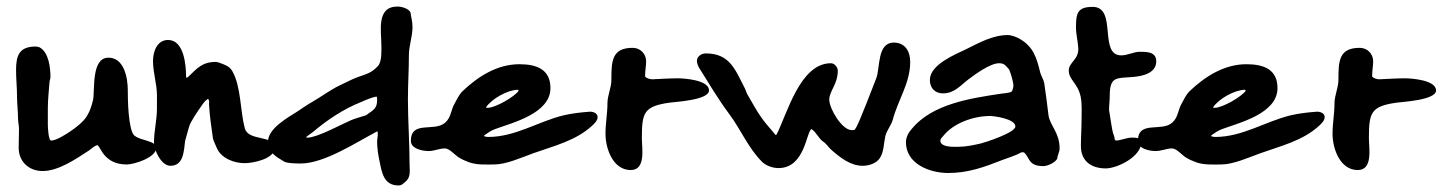

<svg xmlns="http://www.w3.org/2000/svg" viewBox="-20 -639 4403 586"><path d="M100 -495H99C96 -496 92 -497 89 -497C40 -497 29 -471 29 -426C29 -398 32 -371 32 -343C32 -321 35 -300 35 -278C35 -267 38 -256 38 -245C38 -226 37 -207 37 -188C37 -146 68 -117 110 -117C159 -117 212 -154 252 -180C261 -186 266 -193 277 -196C287 -194 295 -137 367 -137C389 -137 457 -158 457 -188C457 -210 406 -210 391 -225H390C371 -244 370 -337 370 -364C370 -401 359 -463 311 -463C258 -463 270 -364 264 -334C260 -317 255 -301 246 -286C235 -267 211 -249 193 -237C181 -229 152 -210 136 -210C128 -210 126 -249 126 -258V-308C126 -334 129 -361 131 -387C131 -393 134 -398 134 -404C134 -432 129 -480 100 -495Z M493 -517C459 -517 447 -481 447 -453C447 -417 459 -383 459 -348V-307C459 -273 450 -239 450 -204C450 -181 472 -133 500 -133C541 -133 541 -179 545 -209C546 -214 556 -247 557 -252C561 -267 585 -302 593 -313C599 -322 605 -331 614 -337L617 -335C619 -330 618 -325 618 -320C620 -285 625 -251 630 -216C631 -211 641 -189 641 -189C654 -156 694 -141 727 -141C752 -141 818 -154 818 -187C818 -229 738 -206 727 -248C713 -300 716 -375 689 -422C681 -435 672 -439 659 -444C655 -446 643 -450 639 -450C597 -450 582 -431 553 -403H552C551 -402 551 -402 550 -402C549 -402 548 -403 548 -404C548 -439 542 -517 493 -517Z M1196 -73C1207 -73 1209 -78 1217 -84C1235 -98 1230 -119 1230 -140C1230 -205 1225 -271 1225 -336C1225 -381 1228 -426 1228 -471C1228 -499 1239 -528 1239 -556C1239 -573 1235 -585 1233 -600V-601C1227 -613 1206 -619 1193 -619C1128 -619 1144 -544 1144 -501C1144 -485 1146 -452 1134 -438C1113 -415 1097 -413 1070 -403C1052 -396 1033 -386 1016 -378C987 -364 961 -344 933 -328C917 -319 903 -309 888 -299C862 -282 798 -248 798 -207C798 -174 822 -161 847 -146C856 -140 891 -140 898 -140C970 -140 1068 -205 1131 -238H1132C1135 -230 1131 -216 1131 -207C1131 -188 1134 -167 1138 -149C1145 -115 1150 -73 1196 -73ZM914 -220C915 -222 931 -233 935 -236C980 -274 1028 -306 1083 -328C1092 -332 1119 -344 1130 -344C1131 -341 1131 -337 1131 -334C1131 -309 1121 -304 1101 -290C1099 -288 1096 -286 1093 -286C1079 -281 1065 -278 1051 -272C1021 -259 948 -219 919 -219C917 -219 915 -219 914 -220Z M1234 -209C1234 -185 1269 -178 1288 -178C1306 -178 1321 -186 1338 -186C1352 -186 1368 -166 1381 -158C1391 -152 1400 -148 1411 -144C1435 -135 1463 -137 1488 -137C1525 -137 1571 -158 1607 -171C1671 -194 1737 -209 1788 -256C1795 -263 1804 -271 1804 -282C1804 -294 1789 -299 1779 -298C1752 -296 1726 -293 1700 -287C1622 -268 1553 -221 1470 -221C1468 -221 1460 -222 1458 -223V-226C1469 -233 1477 -240 1491 -245C1542 -264 1660 -292 1660 -370C1660 -428 1617 -443 1565 -443C1497 -443 1438 -405 1391 -360C1381 -350 1373 -333 1367 -322C1356 -303 1357 -280 1338 -264C1305 -236 1234 -272 1234 -209ZM1463 -311C1481 -338 1530 -365 1561 -365L1563 -362C1551 -344 1492 -310 1469 -310C1467 -310 1465 -310 1463 -311Z M1905 -120C1952 -120 1939 -187 1939 -217C1939 -296 1945 -315 2026 -326C2038 -328 2144 -333 2144 -363C2144 -395 2068 -400 2049 -400C2023 -400 1997 -398 1971 -397C1963 -397 1954 -400 1949 -405V-410C1949 -424 1952 -438 1952 -452C1952 -475 1934 -493 1911 -493C1847 -493 1846 -452 1846 -395C1846 -371 1834 -348 1834 -324C1834 -293 1828 -262 1828 -231C1828 -185 1851 -120 1905 -120Z M2579 -242C2550 -242 2511 -307 2511 -335C2511 -361 2537 -382 2537 -423C2537 -434 2527 -446 2516 -446C2422 -446 2383 -293 2350 -228L2347 -227C2333 -245 2317 -261 2304 -280C2288 -302 2275 -328 2261 -351C2258 -356 2257 -362 2254 -368C2224 -426 2208 -476 2134 -476C2121 -476 2107 -467 2107 -453C2107 -446 2111 -436 2115 -430C2144 -384 2172 -336 2205 -292C2241 -244 2263 -188 2306 -145C2318 -133 2339 -126 2356 -126C2438 -126 2441 -240 2457 -245C2471 -236 2479 -216 2492 -207C2502 -201 2508 -190 2517 -182C2544 -158 2576 -133 2613 -133C2632 -133 2654 -140 2665 -156C2678 -175 2677 -201 2682 -223C2686 -241 2700 -256 2705 -274C2721 -335 2758 -385 2758 -450C2758 -483 2742 -509 2708 -509C2656 -509 2667 -431 2654 -399C2646 -380 2600 -256 2591 -247V-246C2588 -241 2584 -242 2579 -242Z M2745 -205C2745 -139 2817 -111 2874 -111C2935 -111 2984 -129 3040 -151C3058 -158 3080 -164 3097 -174H3105C3124 -158 3117 -132 3165 -132C3177 -132 3201 -143 3207 -155C3207 -164 3214 -175 3214 -186C3214 -235 3184 -256 3180 -288C3176 -321 3172 -353 3167 -386C3165 -396 3158 -407 3155 -417C3144 -463 3134 -496 3093 -520C3083 -526 3067 -532 3056 -532C3009 -532 2968 -508 2927 -488C2896 -473 2818 -442 2818 -395C2818 -371 2833 -354 2858 -354C2893 -354 2911 -378 2936 -397C2957 -413 3003 -446 3029 -446C3047 -446 3049 -438 3060 -427C3065 -415 3073 -389 3073 -377C3073 -373 3070 -361 3067 -359C3063 -356 3038 -353 3035 -353C2942 -339 2826 -322 2763 -246C2753 -235 2745 -220 2745 -205ZM2850 -210C2850 -215 2855 -220 2858 -223C2890 -264 2952 -285 3002 -285C3012 -285 3079 -277 3079 -253C3079 -234 2986 -204 2973 -201C2951 -196 2928 -191 2905 -191C2894 -191 2850 -188 2850 -210Z M3355 -125C3390 -125 3463 -161 3463 -204C3463 -219 3446 -219 3435 -219C3418 -219 3400 -210 3385 -210L3382 -214C3382 -221 3379 -227 3377 -233C3374 -242 3368 -286 3366 -297C3365 -300 3365 -302 3365 -305C3365 -319 3367 -332 3367 -346C3367 -406 3387 -400 3436 -404C3466 -406 3509 -415 3509 -452C3509 -481 3480 -481 3459 -481C3440 -481 3422 -470 3402 -470C3332 -470 3391 -618 3315 -618C3268 -618 3264 -598 3264 -555C3264 -534 3270 -513 3271 -492C3273 -457 3242 -449 3242 -424C3242 -395 3269 -386 3278 -345C3283 -322 3281 -297 3281 -274C3281 -247 3279 -220 3279 -193C3279 -147 3311 -125 3355 -125Z M3453 -209C3453 -185 3488 -178 3507 -178C3525 -178 3540 -186 3557 -186C3571 -186 3587 -166 3600 -158C3610 -152 3619 -148 3630 -144C3654 -135 3682 -137 3707 -137C3744 -137 3790 -158 3826 -171C3890 -194 3956 -209 4007 -256C4014 -263 4023 -271 4023 -282C4023 -294 4008 -299 3998 -298C3971 -296 3945 -293 3919 -287C3841 -268 3772 -221 3689 -221C3687 -221 3679 -222 3677 -223V-226C3688 -233 3696 -240 3710 -245C3761 -264 3879 -292 3879 -370C3879 -428 3836 -443 3784 -443C3716 -443 3657 -405 3610 -360C3600 -350 3592 -333 3586 -322C3575 -303 3576 -280 3557 -264C3524 -236 3453 -272 3453 -209ZM3682 -311C3700 -338 3749 -365 3780 -365L3782 -362C3770 -344 3711 -310 3688 -310C3686 -310 3684 -310 3682 -311Z M4124 -120C4171 -120 4158 -187 4158 -217C4158 -296 4164 -315 4245 -326C4257 -328 4363 -333 4363 -363C4363 -395 4287 -400 4268 -400C4242 -400 4216 -398 4190 -397C4182 -397 4173 -400 4168 -405V-410C4168 -424 4171 -438 4171 -452C4171 -475 4153 -493 4130 -493C4066 -493 4065 -452 4065 -395C4065 -371 4053 -348 4053 -324C4053 -293 4047 -262 4047 -231C4047 -185 4070 -120 4124 -120Z"/></svg>

Font: ChillLongCangKaiShu Bold
Style: Regular
Weight: 700
Version: Version 3.500;Glyphs 3.1.1 (3135)